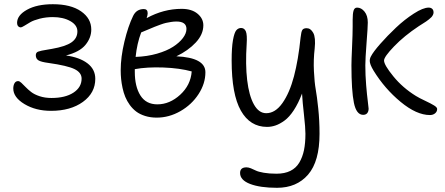

<svg xmlns="http://www.w3.org/2000/svg" viewBox="-20 -584 2113 911"><path d="M222.2 -58.1Q149.4 -58.1 96.2 -90.1Q43 -122.1 43 -164.1Q43 -178.7 48.8 -189Q54.7 -199.2 65.9 -199.2Q72.8 -199.2 81.5 -190.9Q90.3 -182.6 101.6 -170.9Q112.8 -159.2 127.9 -147.5Q143.1 -135.7 168.2 -127.4Q193.4 -119.1 224.1 -119.1Q290 -119.1 328.6 -144.5Q367.2 -169.9 367.2 -210.9Q367.2 -239.7 333.7 -256.1Q300.3 -272.5 210.9 -285.2Q174.3 -290 162.1 -297.9Q149.9 -305.7 149.9 -321.8Q149.9 -334.5 160.6 -338.9Q171.4 -343.3 208.5 -349.1Q219.7 -351.1 226.1 -352.1Q290.5 -363.3 318.8 -382.8Q347.2 -402.3 347.2 -435.1Q347.2 -464.8 313.5 -483.9Q279.8 -502.9 231 -502.9Q197.8 -502.9 168.5 -495.4Q139.2 -487.8 123.5 -478.5Q107.9 -469.2 95.5 -461.7Q83 -454.1 79.1 -454.1Q70.8 -454.1 65.9 -460Q61 -465.8 61 -475.1Q61 -511.7 108.2 -537.8Q155.3 -564 231 -564Q315.9 -564 364.5 -530.3Q413.1 -496.6 413.1 -443.8Q413.1 -404.8 385.5 -371.1Q357.9 -337.4 293 -320.8Q357.4 -312 394.8 -283.7Q432.1 -255.4 432.1 -210Q432.1 -143.1 373.5 -100.6Q314.9 -58.1 222.2 -58.1Z M723.6 -25.9Q693.8 -25.9 668.9 -33.7Q644 -41.5 626.7 -54.4Q609.4 -67.4 595.9 -85.9Q582.5 -104.5 574.5 -124Q566.4 -143.6 561.5 -166.5Q556.6 -189.5 554.7 -209.2Q552.7 -229 552.7 -250Q552.7 -313 570.3 -386.5Q587.9 -460 611.8 -508.8Q627.4 -541 662.6 -541Q680.7 -541 680.7 -521Q680.7 -512.7 675.8 -498Q756.3 -542 841.8 -542Q889.6 -542 917.2 -519Q944.8 -496.1 944.8 -463.9Q944.8 -420.9 908.9 -382.3Q873 -343.8 816.9 -316.9Q954.6 -310.5 954.6 -241.2Q954.6 -187.5 922.1 -137.5Q889.6 -87.4 835.9 -56.6Q782.2 -25.9 723.6 -25.9ZM816.9 -481.9Q804.7 -481.9 791 -479.7Q777.3 -477.5 767.3 -475.3Q757.3 -473.1 739.5 -466.6Q721.7 -460 713.6 -456.8Q705.6 -453.6 682.1 -443.6Q658.7 -433.6 649.9 -430.2Q629.9 -377.4 623.5 -314Q678.2 -315.9 724.9 -329.3Q771.5 -342.8 801.3 -362.1Q831.1 -381.3 847.9 -403.6Q864.7 -425.8 864.7 -446.8Q864.7 -481.9 816.9 -481.9ZM619.6 -243.2Q619.6 -173.3 646.2 -131.1Q672.9 -88.9 726.6 -88.9Q785.2 -88.9 835 -134.5Q884.8 -180.2 889.6 -245.1Q833 -260.7 755.4 -263.7Q677.7 -266.6 619.6 -255.9Z M1294.4 307.1Q1214.4 307.1 1166.7 288.8Q1119.1 270.5 1119.1 236.8Q1119.1 210 1149.4 210Q1158.7 210 1170.4 214.6Q1182.1 219.2 1193.6 225.1Q1205.1 231 1231.2 235.6Q1257.3 240.2 1292 240.2Q1330.6 240.2 1357.7 226.8Q1384.8 213.4 1400.1 187.5Q1415.5 161.6 1422.4 128.2Q1429.2 94.7 1429.2 50.8Q1429.2 22.5 1422.4 -38.3Q1415.5 -99.1 1413.1 -140.1Q1395.5 -93.8 1374 -61Q1352.5 -28.3 1330.1 -12Q1307.6 4.4 1287.6 11.2Q1267.6 18.1 1247.1 18.1Q1166.5 18.1 1122.8 -59.1Q1079.1 -136.2 1079.1 -296.9Q1079.1 -358.4 1085.4 -393.8Q1091.8 -429.2 1101.1 -440.2Q1110.4 -451.2 1124 -451.2Q1139.6 -451.2 1146.5 -435.1Q1153.3 -418.9 1150.4 -375Q1144 -277.3 1152.8 -203.6Q1161.6 -129.9 1184.8 -88.4Q1208 -46.9 1243.2 -46.9Q1286.1 -46.9 1320.1 -95Q1354 -143.1 1374.8 -221.7Q1395.5 -300.3 1406.2 -405.8Q1409.2 -433.6 1414.6 -441.9Q1419.9 -450.2 1435.1 -450.2Q1454.1 -450.2 1466.3 -428Q1478.5 -405.8 1473.1 -354Q1466.8 -300.3 1469.5 -246.6Q1472.2 -192.9 1478 -160.2Q1483.9 -127.4 1490 -69.6Q1496.1 -11.7 1496.1 50.8Q1496.1 181.6 1441.9 244.4Q1387.7 307.1 1294.4 307.1Z M2020 -38.1Q1956.5 -38.1 1880.9 -100.6Q1805.2 -163.1 1752.4 -249Q1734.4 -278.8 1734.4 -294.9Q1734.4 -306.6 1740.2 -316.9Q1751 -337.9 1784.4 -376Q1817.9 -414.1 1858.6 -452.6Q1899.4 -491.2 1943.4 -519.5Q1987.3 -547.9 2014.2 -547.9Q2024.4 -547.9 2030.8 -542Q2037.1 -536.1 2037.1 -524.9Q2037.1 -519 2034.2 -513.2Q2031.2 -507.3 2027.3 -502.9Q2023.4 -498.5 2015.4 -492.2Q2007.3 -485.8 2002 -482.2Q1996.6 -478.5 1984.9 -471.2Q1973.1 -463.9 1967.3 -460Q1897.5 -413.6 1849.9 -364Q1802.2 -314.5 1802.2 -296.9Q1802.2 -275.9 1846.4 -221.7Q1890.6 -167.5 1953.1 -128.9Q1968.8 -119.1 1996.8 -106Q2024.9 -92.8 2039.6 -83.7Q2054.2 -74.7 2054.2 -66.9Q2054.2 -54.2 2044.2 -46.1Q2034.2 -38.1 2020 -38.1ZM1703.1 -39.1Q1670.9 -39.1 1659.2 -96.2Q1647.5 -153.3 1647.5 -273.9Q1647.5 -297.9 1650.4 -360.6Q1653.3 -423.3 1653.3 -458V-490.2Q1653.3 -520 1657.7 -533.9Q1662.1 -547.9 1674.3 -547.9Q1694.3 -547.9 1709.7 -528.8Q1725.1 -509.8 1725.1 -477.1Q1725.1 -455.6 1719.2 -380.4Q1713.4 -305.2 1713.4 -273.9Q1713.4 -227.5 1717.3 -180.4Q1721.2 -133.3 1725.1 -103.5Q1729 -73.7 1729 -68.8Q1729 -55.2 1722.4 -47.1Q1715.8 -39.1 1703.1 -39.1Z"/></svg>

Font: Shantell Sans Bouncy
Style: Regular
Weight: 300
Designer: Stephen Nixon, Anya Danilova, Shantell Martin
Foundry: Arrow Type
Version: Version 1.006;[9816181b4]